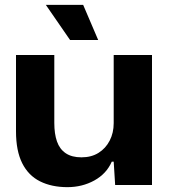

<svg xmlns="http://www.w3.org/2000/svg" viewBox="-20 -763 703 792"><path d="M258 9Q193 9 145 -15Q97 -39 71.5 -90Q46 -141 46 -221V-536H204V-256Q204 -211 215 -179.5Q226 -148 251 -131Q276 -114 316 -114Q357 -114 386.5 -132.5Q416 -151 432.5 -183Q449 -215 449 -255V-536H607V0H455L449 -96H441Q419 -46 369 -18.5Q319 9 258 9ZM269 -598 169 -743H323L385 -598Z"/></svg>

Font: Mona Sans SemiExpanded
Style: Bold
Weight: 700
Width: 6
Designer: Deni Anggara
Foundry: GitHub
Version: Version 2.000